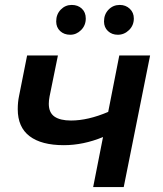

<svg xmlns="http://www.w3.org/2000/svg" viewBox="-20 -759 660 779"><path d="M589 -534 482 0H358L398 -203Q318 -170 239 -170Q148 -170 100 -206.5Q52 -243 52 -316Q52 -344 57 -368L90 -534H215L181 -367Q178 -351 178 -338Q178 -302 201 -286Q224 -270 268 -270Q337 -270 419 -305L464 -534ZM208 -672Q208 -701 226.5 -720Q245 -739 271 -739Q296 -739 312 -724Q328 -709 328 -684Q328 -656 309 -637Q290 -618 265 -618Q240 -618 224 -633Q208 -648 208 -672ZM402 -672Q402 -701 420.5 -720Q439 -739 466 -739Q490 -739 506.5 -723.5Q523 -708 523 -684Q523 -656 503.5 -637Q484 -618 458 -618Q434 -618 418 -633Q402 -648 402 -672Z"/></svg>

Font: Montserrat Alternates SemiBold
Style: Italic
Weight: 600
Italic angle: -11.3°
Designer: Julieta Ulanovsky
Foundry: Julieta Ulanovsky
Version: Version 7.200